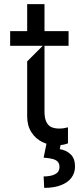

<svg xmlns="http://www.w3.org/2000/svg" viewBox="-20 -696 399 929"><path d="M254.3 7.1Q217 7.1 184.5 -8.9Q152 -24.9 131.7 -56.5Q111.5 -88.1 111.5 -133.5V-399.1L186.8 -474.4L111.5 -509.9V-676.1H195.3V-156.2Q195.3 -122.9 204.9 -104.8Q214.5 -86.6 230.3 -80.3Q246.1 -73.9 267.8 -73.9Q279.1 -73.9 286.4 -75.1Q293.7 -76.3 306.8 -79.5L308.9 -80.3V-2.8Q303.3 0.7 287.1 3.9Q271 7.1 254.3 7.1ZM29.1 -474.4V-545.5H311.8V-474.4ZM205.3 -2.8H274.9L269.2 25.6Q300.8 30.5 321.9 50.8Q343 71 343 109.4Q343 140.3 326 163.5Q308.9 186.8 275.4 199.9Q241.8 213.1 193.9 213.1L191.1 157.7Q226.2 157.7 247 146.7Q267.8 135.7 267.8 112.2Q267.8 96.2 259.9 87.2Q252.1 78.1 236 73.5Q219.8 68.9 191.1 66.8Z"/></svg>

Font: Riot Sans
Style: Regular
Weight: 400
Designer: Rasmus Andersson
Foundry: rsms
Version: Version 3.005